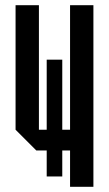

<svg xmlns="http://www.w3.org/2000/svg" viewBox="-20 -720 420 740"><path d="M340 -700V0H250V-140H120L40 -220V-700H130V-220H250V-700ZM220 -40H160V-490H220Z"/></svg>

Font: Tektur Condensed
Style: Regular
Weight: 400
Width: 3
Designer: Adam Jagosz
Foundry: Adam Jagosz
Version: Version 1.005;gftools[0.9.30]